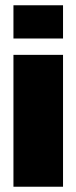

<svg xmlns="http://www.w3.org/2000/svg" viewBox="-20 -708 290 728"><path d="M219 0H31V-500H219ZM219 -562H31V-688H219Z"/></svg>

Font: CostaRica
Style: Normal
Weight: 900
Version: Version 1.3